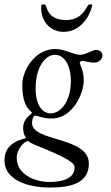

<svg xmlns="http://www.w3.org/2000/svg" viewBox="-44 -647 499 862"><path d="M141 -608C141 -558 176 -504 242 -504C335 -504 370 -608 370 -625C370 -627 370 -627 363 -627H356C346 -627 333 -557 253 -557C161 -557 168 -627 157 -627H146C142 -627 141 -626 141 -608ZM-24 73C-24 160 78 195 181 195C281 195 355 172 355 87C355 -34 100 -10 100 -94C100 -120 111 -128 112 -128C128 -128 143 -115 189 -115C280 -115 332 -224 332 -287C332 -331 314 -358 314 -365C314 -369 320 -374 326 -374C334 -374 353 -366 379 -366C404 -366 416 -386 416 -397C416 -418 396 -423 387 -423C370 -423 342 -401 315 -401C286 -401 247 -427 205 -427C109 -427 56 -327 56 -267C56 -158 99 -149 99 -141C99 -132 60 -120 60 -72C60 -40 72 -34 72 -28C72 -22 -24 -17 -24 73ZM31 61C31 21 67 -14 82 -14C82 -14 90 -6 115 4C261 63 291 84 291 105C291 161 221 170 179 170C113 170 31 137 31 61ZM116 -250C116 -349 161 -401 203 -401C240 -401 274 -362 274 -282C274 -190 227 -138 184 -138C148 -138 116 -172 116 -250Z"/></svg>

Font: OFL Sorts Mill Goudy
Style: Italic
Weight: 500
Italic angle: -6°
Version: Version 003.000